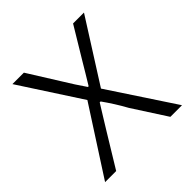

<svg xmlns="http://www.w3.org/2000/svg" viewBox="-149 -646 759 759"><g transform="rotate(-45 230.0 -266.5)"><path d="M15 0H77L163 -141C184 -174 203 -207 223 -238H228C250 -207 271 -174 289 -141L380 0H445L265 -273L430 -533H369L290 -402C272 -372 255 -343 237 -314H233C213 -343 194 -372 176 -402L94 -533H30L195 -279Z"/></g></svg>

Font: Genne Gothic Light
Style: Regular
Weight: 300
Designer: Ryoko NISHIZUKA (kana & ideographs); Paul D. Hunt (Latin, Greek & Cyrillic); Wenlong ZHANG (bopomofo); Sandoll Communica
Foundry: Adobe Systems Incorporated
Version: Version 1.004;PS 1.004;hotconv 16.6.51;makeotf.lib2.5.65220